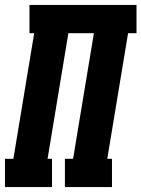

<svg xmlns="http://www.w3.org/2000/svg" viewBox="-31 -755 571 775"><path d="M-11 0V-114H23L107 -621H88V-735H520V-621H486L402 -114H421V0H231V-114H264L348 -621H245L161 -114H179V0Z"/></svg>

Font: Iosevka Slab Heavy Oblique
Style: Regular
Weight: 900
Italic angle: -9°
Monospace: yes
Designer: Belleve Invis
Foundry: Belleve Invis
Version: Version 11.1.1; ttfautohint (v1.8.3)